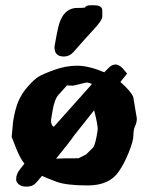

<svg xmlns="http://www.w3.org/2000/svg" viewBox="-20 -675 557 714"><path d="M330.6 -655.3Q360.4 -655.3 360.4 -635.7V-612.8Q360.4 -599.6 329.1 -566.2Q297.9 -532.7 252.4 -480.5Q237.8 -464.8 217.3 -464.8Q182.6 -464.8 182.6 -499.5Q182.6 -500 182.6 -500.5V-501Q188.5 -536.6 196.3 -572.8Q213.4 -645.5 267.6 -645.5Q267.6 -645.5 268.1 -645.5Q286.6 -645.5 294.9 -646.5Q300.3 -655.3 315.9 -655.3ZM229 -357.4Q214.4 -340.8 198.7 -323.7Q182.6 -307.1 175.3 -262.2Q175.3 -262.2 169.9 -230Q169.9 -228 169.9 -226.1Q169.9 -208.5 180.2 -203.6L315.4 -355Q318.8 -358.9 321.8 -362.8Q309.1 -368.2 301.3 -368.2L252 -356.4ZM367.7 -406.2Q373 -411.6 384.8 -423.3Q396.5 -435.1 410.2 -435.1H414.6L415.5 -434.1Q426.3 -431.6 436.5 -420.4L452.6 -401.4L427.7 -370.1Q467.3 -335.4 475.6 -314L488.8 -234.9V-234.4Q488.8 -218.8 482.4 -206.1Q476.1 -193.4 476.1 -171.9Q476.1 -150.4 458.7 -107.9Q441.4 -65.4 422.4 -38.1Q387.2 14.6 306.6 14.6Q226.1 14.6 189.5 0.7Q152.8 -13.2 136.2 -21Q116.7 3.4 106.9 11.2Q97.2 19 77.1 19H73.7Q58.6 18.1 49.3 10Q40 2 40 -7.8Q40 -27.8 53.2 -43.9Q66.4 -60.1 70.8 -66.4Q56.2 -84.5 42.5 -117.2L23.4 -166L28.8 -223.6Q36.1 -269.5 48.6 -298.8Q61 -328.1 84.2 -354Q107.4 -379.9 123 -389.6Q138.7 -399.4 181.6 -415Q224.6 -430.7 267.1 -430.7Q309.6 -430.7 367.7 -406.2ZM188.5 -85Q205.1 -86.4 272 -86.4L300.8 -101.1L327.1 -127.4Q335.9 -142.1 342.8 -189Q343.3 -191.4 343.3 -194.8Q343.3 -212.9 330.1 -265.1L255.4 -170.9Q237.8 -145 188.5 -85Z"/></svg>

Font: Drukaatie burti
Style: Bold
Weight: 700
Version: Version 0.14